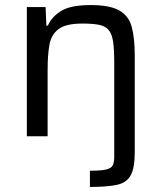

<svg xmlns="http://www.w3.org/2000/svg" viewBox="-20 -538 639 758"><path d="M335 200V136Q380 136 400 131Q420 126 425.5 114Q431 102 431 81V-291Q431 -343 426.5 -373.5Q422 -404 409 -419.5Q396 -435 371 -440Q346 -445 305 -445Q240 -445 211 -423Q182 -401 175 -360.5Q168 -320 168 -263V0H86V-510H160L163 -437H169Q185 -473 222.5 -495.5Q260 -518 338 -518Q413 -518 450.5 -497Q488 -476 500 -432Q512 -388 512 -319V63Q512 126 495.5 155Q479 184 440.5 192Q402 200 335 200Z"/></svg>

Font: Saira
Style: Regular
Weight: 400
Designer: Hector Gatti with collaboration of the Omnibus-Type team
Foundry: Omnibus-Type
Version: Version 1.100; ttfautohint (v1.8.3)